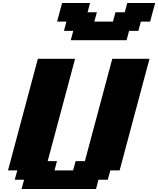

<svg xmlns="http://www.w3.org/2000/svg" viewBox="-20 -1270 1062 1290"><path d="M125 0H625L641.6 -62.5H704.1L721.2 -125H783.7L984.4 -875H734.4L550.3 -187.5H487.8L471.2 -125H346.2L362.8 -187.5H300.3L484.4 -875H234.4L33.7 -125H96.2L79.1 -62.5H141.6ZM455.6 -1000H830.6L847.2 -1062.5H909.7L926.3 -1125H988.8Q994.1 -1146 1005.4 -1187.5Q1016.6 -1229 1022.5 -1250H835L818.4 -1187.5H755.9L738.8 -1125H613.8L630.9 -1187.5H568.4L585 -1250H397.5Q391.6 -1229 380.4 -1187.5Q369.1 -1146 363.8 -1125H426.3L409.7 -1062.5H472.2Z"/></svg>

Font: Faithful 32x
Style: BoldOblique
Weight: 400
Foundry: Faithful Resource Pack
Version: Version 1.0; January 27, 2023